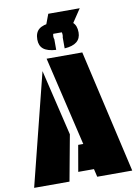

<svg xmlns="http://www.w3.org/2000/svg" viewBox="-104 -1051 798 1118"><g transform="rotate(-10 295.0 -492.0)"><path d="M207 -728H418L585 0H378L367 -47H274L301 -202H331ZM214 0H5L171 -661L264 -271ZM321 -864V-930Q371 -927 394 -907.5Q417 -888 417 -847Q417 -775 321 -769V-834Q322 -837 322.5 -840.5Q323 -844 323 -848Q323 -856 321 -864ZM271 -930V-866Q268 -860 268 -848Q268 -838 271 -832V-769Q220 -772 196.5 -791Q173 -810 173 -847Q173 -888 196.5 -907.5Q220 -927 271 -930ZM262 -984H448L368 -864H217Z"/></g></svg>

Font: Protest Guerrilla
Style: Regular
Weight: 400
Designer: Octavio Pardo
Foundry: Ashler Design
Version: Version 2.005; ttfautohint (v1.8.4.7-5d5b)